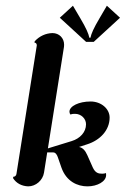

<svg xmlns="http://www.w3.org/2000/svg" viewBox="-20 -660 448 685"><path d="M287.1 -510.7H314.5L408.2 -596.7L361.3 -639.6L335 -594.7C314.2 -559.6 305.7 -540 302.7 -525.4H298.8C295.9 -540 287.4 -559.6 266.6 -594.7L240.2 -639.6L193.4 -596.7ZM27.3 -29.3 26.6 -24.4C38.3 -5.9 57.4 3.9 80.6 4.9C107.9 4.9 132.6 -16.6 137 -43.9L148.4 -116.2H169.9C178.7 -116.2 183.6 -106.9 186.3 -99.1L199.2 -62C216.6 -12.7 256.3 4.9 292 4.9C327.4 4.9 358.6 -12.5 358.6 -35.4C358.6 -37.6 358.6 -40 358.2 -42.5C353.8 -41 349.1 -40.3 344.7 -40.3C331.5 -40.3 320.1 -42.5 310.8 -63L291.7 -106C284.2 -122.6 275.9 -132.8 262 -135.7L290.5 -145C337.4 -159.7 371.1 -195.8 371.1 -240.5C371.1 -272.2 340.8 -297.9 303.2 -297.9C261.7 -297.9 227.8 -281.5 227.8 -261.5C227.8 -257.8 229 -254.6 231 -251.5C238.5 -253.7 240 -253.9 247.6 -253.9C269.3 -253.9 286.9 -237.1 286.9 -216.6C286.9 -188.5 265.6 -165.8 235.8 -156.7L150.9 -130.6L208.3 -493.2C208.7 -495.8 208.7 -498.3 208.7 -500.7C208.7 -523.9 191.4 -542 167 -542C143.3 -541.3 121.1 -531.5 103.8 -512.7L103 -507.8C108.4 -507.8 111.3 -503.9 111.3 -498L38.6 -39.1C37.6 -33.2 33.2 -29.3 27.3 -29.3Z"/></svg>

Font: RisaltypS01
Style: Medium
Weight: 500
Italic angle: -9°
Designer: gluk
Foundry: gluk
Version: Version 0.24